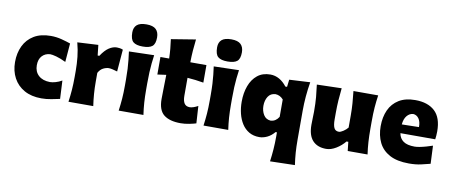

<svg xmlns="http://www.w3.org/2000/svg" viewBox="-86 -1232 4318 1833"><g transform="rotate(10 2073.5 -315.5)"><path d="M338.9 13.2Q241.7 13.2 173.1 -25.1Q104.5 -63.5 68.1 -131.1Q31.7 -198.7 31.7 -285.6Q31.7 -373 64.7 -441.9Q97.7 -510.7 163.1 -550.3Q228.5 -589.8 325.7 -589.8Q380.4 -589.8 431.4 -576.4Q482.4 -563 518.6 -550.3L503.9 -369.1Q449.7 -395 409.9 -405.8Q370.1 -416.5 350.1 -416.5Q302.2 -414.1 272 -381.8Q241.7 -349.6 241.7 -291.5Q241.7 -229 282 -192.1Q322.3 -155.3 392.6 -154.3Q414.6 -154.3 446.3 -163.1Q478 -171.9 507.8 -189.5L516.6 -12.7Q482.4 -5.4 434.8 3.9Q387.2 13.2 338.9 13.2Z M600.1 0Q608.4 -60.5 612.8 -117.7Q617.2 -174.8 617.2 -246.6V-303.2Q617.2 -369.6 610.1 -436.8Q603 -503.9 584.5 -573.2L786.6 -584L797.9 -482.9H814Q851.6 -540.5 890.1 -565.7Q928.7 -590.8 965.8 -590.8Q977.1 -590.8 993.4 -588.6Q1009.8 -586.4 1024.9 -579.6L1007.3 -365.2Q985.8 -372.1 962.6 -377.4Q939.5 -382.8 924.8 -382.8Q899.9 -382.8 871.1 -368.7Q842.3 -354.5 823.2 -319.3V-234.9Q823.2 -171.9 827.4 -116.2Q831.5 -60.5 840.3 0Z M1086.9 0Q1095.2 -60.5 1099.6 -117.7Q1104 -174.8 1104 -246.6V-303.2Q1104 -362.8 1101.6 -408.4Q1099.1 -454.1 1094.7 -493.7Q1090.3 -533.2 1085 -573.2L1328.6 -579.6Q1322.8 -538.6 1318.6 -498.3Q1314.5 -458 1312.3 -411.1Q1310.1 -364.3 1310.1 -303.2V-246.6Q1310.1 -174.8 1314 -117.7Q1317.9 -60.5 1326.7 0ZM1205.6 -642.1Q1142.1 -642.1 1113.5 -666.3Q1085 -690.4 1085 -758.3Q1085 -806.2 1113.8 -831.5Q1142.6 -856.9 1206.5 -856.9Q1270 -856.9 1298.3 -829.6Q1326.7 -802.2 1326.7 -751.5Q1326.7 -688.5 1298.3 -665.3Q1270 -642.1 1205.6 -642.1Z M1689 16.1Q1582.5 16.1 1526.6 -27.8Q1470.7 -71.8 1470.7 -180.2Q1470.7 -230 1472.4 -286.1Q1474.1 -342.3 1475.1 -415L1390.6 -403.3V-573.2H1475.1Q1473.6 -624 1469.5 -667.7Q1465.3 -711.4 1459 -758.3L1695.8 -796.9Q1689 -739.3 1685.1 -687.3Q1681.2 -635.3 1680.2 -573.2H1836.4V-403.3Q1797.4 -410.2 1757.6 -415Q1717.8 -419.9 1679.7 -422.4V-248.5Q1679.7 -200.2 1696 -174.8Q1712.4 -149.4 1749 -149.4Q1764.6 -149.4 1785.9 -156.7Q1807.1 -164.1 1828.1 -175.8L1838.4 -8.8Q1814.5 -1 1771.7 7.6Q1729 16.1 1689 16.1Z M1909.2 0Q1917.5 -60.5 1921.9 -117.7Q1926.3 -174.8 1926.3 -246.6V-303.2Q1926.3 -362.8 1923.8 -408.4Q1921.4 -454.1 1917 -493.7Q1912.6 -533.2 1907.2 -573.2L2150.9 -579.6Q2145 -538.6 2140.9 -498.3Q2136.7 -458 2134.5 -411.1Q2132.3 -364.3 2132.3 -303.2V-246.6Q2132.3 -174.8 2136.2 -117.7Q2140.1 -60.5 2148.9 0ZM2027.8 -642.1Q1964.4 -642.1 1935.8 -666.3Q1907.2 -690.4 1907.2 -758.3Q1907.2 -806.2 1936 -831.5Q1964.8 -856.9 2028.8 -856.9Q2092.3 -856.9 2120.6 -829.6Q2148.9 -802.2 2148.9 -751.5Q2148.9 -688.5 2120.6 -665.3Q2092.3 -642.1 2027.8 -642.1Z M2593.8 226.1Q2602.1 165.5 2606.4 106.7Q2610.8 47.9 2610.8 -14.6V-58.1H2597.7Q2564.9 -19.5 2526.6 -1.7Q2488.3 16.1 2452.1 16.1Q2394.5 16.1 2352.3 -8.5Q2310.1 -33.2 2282.7 -75.9Q2255.4 -118.7 2241.9 -173.1Q2228.5 -227.5 2228.5 -287.6Q2228.5 -373 2253.9 -441.7Q2279.3 -510.3 2329.3 -550.5Q2379.4 -590.8 2454.1 -590.8Q2500.5 -590.8 2541.3 -567.6Q2582 -544.4 2613.8 -502.4H2630.4L2638.7 -573.2L2840.8 -584Q2816.9 -440.9 2816.9 -303.2V-26.4Q2816.9 44.9 2821 102.1Q2825.2 159.2 2834 220.2ZM2533.7 -157.2Q2582 -161.6 2610.8 -208V-376.5Q2578.6 -413.1 2534.2 -414.6Q2486.8 -412.1 2463.1 -375Q2439.5 -337.9 2439.5 -285.6Q2439.5 -236.3 2462.9 -198Q2486.3 -159.7 2533.7 -157.2Z M3100.1 16.1Q3014.6 16.1 2968.5 -34.2Q2922.4 -84.5 2922.4 -186.5Q2922.4 -224.1 2923.8 -252.9Q2925.3 -281.7 2925.3 -313Q2925.3 -395.5 2920.2 -454.1Q2915 -512.7 2906.7 -573.2L3146.5 -579.6Q3139.6 -519 3135.7 -460.7Q3131.8 -402.3 3131.8 -339.8V-274.9Q3131.8 -219.7 3144.8 -192.9Q3157.7 -166 3191.4 -166Q3207.5 -166 3233.6 -183.1Q3259.8 -200.2 3276.9 -221.7V-339.8Q3276.9 -402.3 3272.7 -457.5Q3268.6 -512.7 3261.7 -573.2H3501.5Q3492.7 -512.7 3488 -454.1Q3483.4 -395.5 3483.4 -313V-246.6Q3483.4 -174.8 3487.1 -117.7Q3490.7 -60.5 3499.5 0H3307.1L3297.4 -87.4H3280.3Q3244.6 -43.5 3195.3 -13.7Q3146 16.1 3100.1 16.1Z M3901.9 16.1Q3787.1 16.1 3715.1 -22.7Q3643.1 -61.5 3609.4 -130.1Q3575.7 -198.7 3575.7 -288.1Q3575.7 -377 3606.7 -445.1Q3637.7 -513.2 3700.7 -552Q3763.7 -590.8 3859.4 -590.8Q3981 -590.8 4048.6 -528.1Q4116.2 -465.3 4116.2 -332.5Q4116.2 -309.1 4114.5 -290.8Q4112.8 -272.5 4110.4 -254.9H3772.9Q3781.2 -205.1 3818.6 -178.5Q3856 -151.9 3928.2 -151.9Q3947.8 -151.9 3977.3 -157.5Q4006.8 -163.1 4039.3 -172.4Q4071.8 -181.6 4100.1 -191.4L4107.9 -17.1Q4070.8 -7.8 4020.5 4.2Q3970.2 16.1 3901.9 16.1ZM3937.5 -342.8Q3938 -395.5 3916.7 -425Q3895.5 -454.6 3861.8 -456.5Q3826.2 -453.6 3801.3 -423.6Q3776.4 -393.6 3771.5 -339.4Z"/></g></svg>

Font: Pinar-DS1-FD ExtraBold
Style: Regular
Weight: 800
Designer: Amin Abedi
Version: Version 2.000